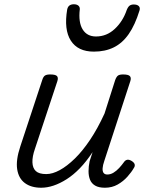

<svg xmlns="http://www.w3.org/2000/svg" viewBox="-20 -864 686 900"><path d="M173 16Q126 16 96.5 -6Q67 -28 60.5 -71Q54 -114 75 -177L178 -489Q183 -505 191 -510Q199 -515 215 -515Q240 -515 247 -507.5Q254 -500 249 -484L144 -167Q131 -130 132 -103Q133 -76 148 -62Q163 -48 197 -48Q226 -48 260 -66.5Q294 -85 330.5 -120.5Q367 -156 402.5 -209Q438 -262 470 -332L520 -489Q526 -505 533.5 -510Q541 -515 557 -515Q581 -515 588.5 -507.5Q596 -500 591 -484L469 -110Q462 -90 461 -75.5Q460 -61 465.5 -53.5Q471 -46 483 -46Q498 -46 512 -54.5Q526 -63 538.5 -76.5Q551 -90 561 -104Q567 -113 576 -115Q585 -117 598 -109Q610 -101 611.5 -92.5Q613 -84 607 -76Q597 -58 577.5 -36Q558 -14 531.5 1Q505 16 472 16Q443 16 426 6Q409 -4 402 -21.5Q395 -39 395 -61.5Q395 -84 400 -108L414 -151Q385 -107 354.5 -75.5Q324 -44 292.5 -24Q261 -4 231 6Q201 16 173 16ZM420 -622Q345 -622 312 -673.5Q279 -725 295 -820Q298 -833 306 -838.5Q314 -844 326 -844Q340 -844 347.5 -837.5Q355 -831 354 -820Q347 -759 367.5 -726Q388 -693 430 -693Q480 -693 518 -728.5Q556 -764 574 -817Q580 -832 587.5 -837.5Q595 -843 607 -843Q623 -843 630.5 -835.5Q638 -828 634 -815Q613 -747 583.5 -704.5Q554 -662 513.5 -642Q473 -622 420 -622Z"/></svg>

Font: Playwrite CU Light
Style: Regular
Weight: 300
Designer: Veronika Burian, José Scaglione
Foundry: TypeTogether
Version: Version 1.002